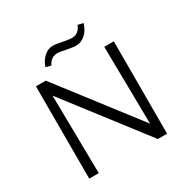

<svg xmlns="http://www.w3.org/2000/svg" viewBox="-190 -1021 1154 1185"><g transform="rotate(-30 387.0 -429.0)"><path d="M256 -721 219 -731Q232 -772 261 -797.5Q290 -823 324 -823Q346 -823 386 -814Q392 -813 414 -809Q436 -805 453 -805Q476 -805 493.5 -818.5Q511 -832 521 -858L559 -849Q546 -804 516.5 -777.5Q487 -751 452 -751Q434 -751 412 -755Q390 -759 384 -760Q346 -769 324 -769Q301 -769 283.5 -756.5Q266 -744 256 -721ZM664 -658V0H598L169 -557L177 0H109V-658H179L604 -106L596 -658Z"/></g></svg>

Font: Ysabeau SC
Style: Regular
Weight: 400
Designer: Christian Thalmann (Catharsis Fonts)
Version: Version 0.003